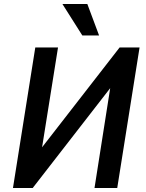

<svg xmlns="http://www.w3.org/2000/svg" viewBox="-20 -943 733 963"><path d="M45 0 157 -705H271L188 -185L173 -181L580 -705H680L568 0H454L536 -522L553 -527L144 0ZM393 -765 293 -923H418L477 -765Z"/></svg>

Font: Nunito Sans 7pt Condensed
Style: Bold Italic
Weight: 700
Width: 3
Italic angle: -9°
Designer: Vernon Adams
Foundry: Vernon Adams
Version: Version 3.101;gftools[0.9.27]